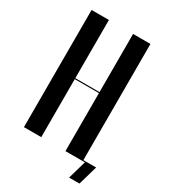

<svg xmlns="http://www.w3.org/2000/svg" viewBox="-197 -791 871 992"><g transform="rotate(30 238.0 -295.0)"><path d="M48.8 -699V0H152.2V-346H296.5V0H400V-699H296.5V-352H152.2V-699ZM443 109 476.2 -6H398V0H412.5L381.2 109Z"/></g></svg>

Font: Moniqa Black
Style: Regular
Weight: 900
Designer: Rajesh Rajput
Foundry: Rajesh Rajput
Version: Version 1.000